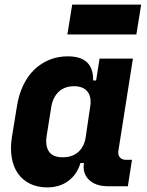

<svg xmlns="http://www.w3.org/2000/svg" viewBox="-20 -805 640 835"><path d="M32 -210 54 -345Q62 -394 81 -434Q100 -474 129 -502Q158 -530 195 -545Q232 -560 275 -560Q387 -560 385 -455H398L413 -550H558L495 -150Q492 -132 501 -121Q510 -110 528 -110H554L536 5H450Q396 5 367 -23Q338 -51 345 -96H330Q315 -46 277 -18Q239 10 185 10Q143 10 110.5 -6Q78 -22 58 -50.5Q38 -79 31 -120Q24 -161 32 -210ZM253 -121Q295 -121 321 -144.5Q347 -168 353 -210L374 -354Q376 -390 357.5 -410Q339 -430 302 -430Q261 -430 235.5 -406Q210 -382 203 -340L183 -215Q176 -172 192.5 -146.5Q209 -121 253 -121ZM294 -785H594L573 -655H273Z"/></svg>

Font: JetBrains Mono ExtraBold
Style: Italic
Weight: 800
Designer: Philipp Nurullin, Konstantin Bulenkov
Foundry: JetBrains
Version: Version 1.000; ttfautohint (v1.8.3)